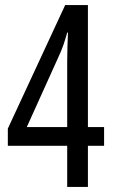

<svg xmlns="http://www.w3.org/2000/svg" viewBox="-20 -740 451 760"><path d="M246 0H328V-163H392V-237H328V-720H238L11 -231V-163H246ZM86 -237 208 -507Q224 -541 231.5 -563.5Q239 -586 246 -611H249Q248 -590 247 -555.5Q246 -521 246 -498V-237Z"/></svg>

Font: Noto Sans Devanagari Extra Condensed
Style: Regular
Weight: 400
Width: 2
Designer: Monotype Design Team
Foundry: Monotype Imaging Inc.
Version: 1.000